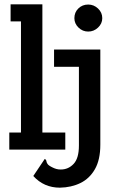

<svg xmlns="http://www.w3.org/2000/svg" viewBox="-20 -692 540 888"><path d="M23 0V-79H77V-593H29V-672H176V-79H282V0ZM388 -546Q362 -546 343 -564.5Q324 -583 324 -608Q324 -635 342.5 -653Q361 -671 388 -671Q414 -671 433.5 -652.5Q453 -634 453 -608Q453 -583 433.5 -564.5Q414 -546 388 -546ZM257 176Q183 176 134 122L187 43Q194 47 194.5 53Q195 59 200 66.5Q205 74 224 83Q232 87 241 89.5Q250 92 261 92Q296 92 320.5 66Q345 40 345 -19V-383H230V-463H444V-23Q444 47 419 90.5Q394 134 352 154.5Q310 175 257 176Z"/></svg>

Font: Inconsolata SemiBold
Style: Regular
Weight: 600
Monospace: yes
Designer: Raph Levien, Cyreal, Brenton Simpson
Foundry: Raph Levien, Cyreal, Google
Version: Version 3.100; ttfautohint (v1.8.4.7-5d5b)